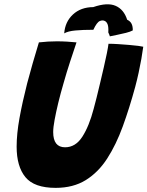

<svg xmlns="http://www.w3.org/2000/svg" viewBox="-20 -871 696 906"><path d="M242.5 15.5Q141.5 15.5 100 -35Q58.5 -85.5 58.5 -179Q58.5 -239.5 72 -314Q85.5 -388.5 108 -477Q120 -522.5 134 -571.5Q148 -620.5 163.5 -671Q184.5 -673.5 206.8 -674.8Q229 -676 248 -676Q273 -676 297.5 -674.5Q322 -673 341 -671Q327.5 -631 310.8 -580Q294 -529 279.5 -477Q266 -431 255.2 -386.8Q244.5 -342.5 237.8 -306.2Q231 -270 231 -248Q231 -176 287 -176Q336.5 -176 368.5 -225.8Q400.5 -275.5 422 -357.5Q427.5 -377.5 435.5 -409.2Q443.5 -441 452.2 -478.2Q461 -515.5 469.5 -552Q478 -588.5 484 -618.2Q490 -648 492 -664.5Q512 -664.5 538 -662.8Q564 -661 589.2 -659Q614.5 -657 632.8 -654.5Q651 -652 656 -650.5Q652.5 -624 647 -592.8Q641.5 -561.5 634.2 -528Q627 -494.5 618 -461Q591 -361.5 559.5 -275Q528 -188.5 486 -123.2Q444 -58 384.8 -21.2Q325.5 15.5 242.5 15.5ZM283 -713.5Q287 -768 324 -802.5Q361 -837 420 -837.5Q486.5 -860.5 525.5 -843.5Q564.5 -826.5 580 -778Q595 -771 601 -758.5Q607 -746 606.5 -727.5Q594.5 -721 574.5 -716Q554.5 -711 533.8 -706.8Q513 -702.5 498.5 -699.5Q496.5 -704.5 495 -709.2Q493.5 -714 491 -718Q492.5 -743.5 488 -755.5Q483.5 -767.5 475.5 -771.5Q465 -777.5 451 -771.8Q437 -766 420.5 -730.5Q371 -730.5 335.8 -727.2Q300.5 -724 283 -713.5Z"/></svg>

Font: Grandstander Thin
Style: Bold Italic
Weight: 700
Italic angle: -15°
Version: Version 1.200